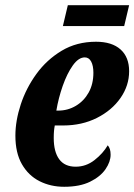

<svg xmlns="http://www.w3.org/2000/svg" viewBox="-20 -706 515 736"><path d="M226 10Q174 10 131.5 -11.5Q89 -33 64 -76.5Q39 -120 39 -186Q39 -243 59.5 -305.5Q80 -368 119.5 -422.5Q159 -477 216.5 -511.5Q274 -546 348 -546Q409 -546 442 -516.5Q475 -487 475 -433Q475 -378 442 -330.5Q409 -283 351.5 -254Q294 -225 222 -225H190Q188 -215 187 -203.5Q186 -192 186 -177Q186 -124 207 -95.5Q228 -67 270 -67Q310 -67 342.5 -92.5Q375 -118 393 -149Q404 -137 404 -113Q404 -86 384.5 -57.5Q365 -29 325.5 -9.5Q286 10 226 10ZM203 -282Q240 -282 271 -300.5Q302 -319 320 -351.5Q338 -384 338 -427Q338 -454 329.5 -470Q321 -486 305 -486Q281 -486 259 -455Q237 -424 220.5 -377Q204 -330 196 -282ZM221 -606 240 -686H475L456 -606Z"/></svg>

Font: Noto Serif ExtraCondensed ExtraBold
Style: Italic
Weight: 800
Width: 2
Italic angle: -12°
Designer: Monotype Design Team
Foundry: Monotype Imaging Inc.
Version: Version 2.013